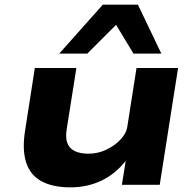

<svg xmlns="http://www.w3.org/2000/svg" viewBox="-20 -796 840 827"><path d="M283 11Q207 11 158.5 -15.5Q110 -42 92.5 -96.5Q75 -151 88 -233L130 -503H309L268 -244Q261 -204 270 -180Q279 -156 302.5 -145Q326 -134 361 -134Q402 -134 438.5 -151.5Q475 -169 499.5 -195.5Q524 -222 528 -248L568 -503H747L668 0H505L522 -106H524Q478 -47 417 -18Q356 11 283 11ZM235 -565 423 -776H574L675 -565H555L480 -689L356 -565Z"/></svg>

Font: Nunito Sans 7pt Expanded ExtraBold
Style: Italic
Weight: 800
Width: 7
Italic angle: -9°
Designer: Vernon Adams
Foundry: Vernon Adams
Version: Version 3.101;gftools[0.9.27]